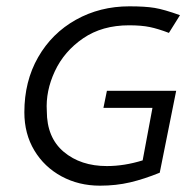

<svg xmlns="http://www.w3.org/2000/svg" viewBox="-20 -578 602 607"><path d="M485 -32Q436 -12 391.5 -1.5Q347 9 296 9Q229 9 174.5 -20.5Q120 -50 88.5 -102.5Q57 -155 57 -223Q57 -321 100.5 -397Q144 -473 220 -515.5Q296 -558 389 -558Q439 -558 469 -553Q499 -548 549 -530L514 -474Q480 -487 453.5 -492.5Q427 -498 388 -498Q303 -498 243 -457Q183 -416 153.5 -353Q124 -290 128 -227Q128 -143 181.5 -98Q235 -53 318 -53Q373 -53 431 -71L462 -237H307L318 -291H537Z"/></svg>

Font: Cambay Devanagari
Style: Italic
Weight: 400
Italic angle: -11°
Designer: Pooja Saxena
Foundry: Pooja Saxena
Version: Version 1.018;PS 001.018;hotconv 1.0.70;makeotf.lib2.5.58329